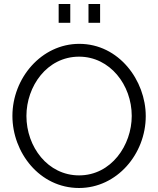

<svg xmlns="http://www.w3.org/2000/svg" viewBox="-20 -934 791 959"><path d="M331 -820V-914H273V-820ZM480 -820V-914H422V-820ZM375 5C564 5 708 -165 708 -354C708 -532 574 -715 376 -715C187 -715 42 -544 42 -355C42 -173 177 5 375 5ZM112 -355C112 -502 214 -651 375 -651C529 -651 638 -510 638 -355C638 -209 536 -58 375 -58C219 -58 112 -200 112 -355Z"/></svg>

Font: Raleway Reg
Style: Regular
Weight: 400
Designer: Matt McInerney, Pablo Impallari, Rodrigo Fuenzalida
Foundry: Matt McInerney, Pablo Impallari, Rodrigo Fuenzalida
Version: Version 3.00 July 28, 2015